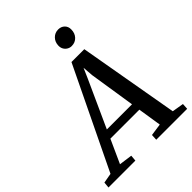

<svg xmlns="http://www.w3.org/2000/svg" viewBox="-328 -1103 1249 1249"><g transform="rotate(-45 296.0 -479.0)"><path d="M-67.5 0 -63.5 -41.5 4.5 -53.5 339.5 -747.5H457.5L579 -55L659 -41.5L656.5 0H372L374 -41.5L458 -53.5L432.5 -216H166L92.5 -54L183.5 -41.5L180 0ZM192 -274.5H423.5L374 -593L368.5 -665.5L339 -598ZM414.5 -819.5Q398 -819.5 384 -827.8Q370 -836 362 -850.2Q354 -864.5 354.5 -883Q355.5 -916 376.5 -937.2Q397.5 -958.5 428 -958.5Q454.5 -958.5 471.8 -941.8Q489 -925 488.5 -898.5Q488.5 -864 467.8 -841.8Q447 -819.5 414.5 -819.5Z"/></g></svg>

Font: Merriweather 20pt Medium
Style: Italic
Weight: 500
Italic angle: -7.8°
Version: Version 2.101